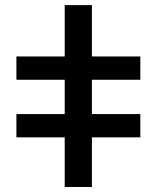

<svg xmlns="http://www.w3.org/2000/svg" viewBox="-20 -745 624 765"><path d="M346.2 -197.8V0H237.8V-197.8H45.4V-290.5H237.8V-427.2H45.4V-520H237.8V-724.6H346.2V-520H539.1V-427.2H346.2V-290.5H539.1V-197.8Z"/></svg>

Font: Arimo SemiBold
Style: Regular
Weight: 600
Designer: Steve Matteson
Foundry: Monotype Imaging Inc.
Version: Version 1.33